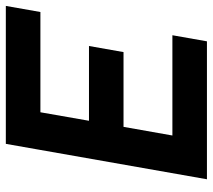

<svg xmlns="http://www.w3.org/2000/svg" viewBox="-56 -678 733 662"><g transform="rotate(-90 311.0 -346.5)"><path d="M24.4 0H500L521 -119.1H175.3L205.1 -287.6H462.9L483.9 -406.7H226.1L255.4 -574.2H601.1L622.1 -693.4H146.5L125.5 -574.2Z"/></g></svg>

Font: Cascadia Mono PL
Style: Bold Italic
Weight: 700
Italic angle: -10°
Monospace: yes
Designer: Aaron Bell
Foundry: Saja Typeworks
Version: Version 2404.023